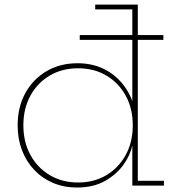

<svg xmlns="http://www.w3.org/2000/svg" viewBox="-20 -810 764 838"><path d="M328 -636V-657H693V-636ZM557.5 0V-212L559.5 -234V-286L557.5 -322V-769H395.5V-790H581.5V-21H695.5V0ZM318.5 -534Q392 -534 448.8 -500.8Q505.5 -467.5 539 -408.8Q572.5 -350 575.5 -273L559.5 -263Q559.5 -335.5 529.2 -391.5Q499 -447.5 445 -479.8Q391 -512 320.5 -512Q250.5 -512 196.5 -479.8Q142.5 -447.5 112.2 -391.5Q82 -335.5 82 -263Q82 -190.5 112.5 -134.2Q143 -78 197 -45.8Q251 -13.5 320.5 -13.5Q391 -13.5 444.8 -45.8Q498.5 -78 529 -134.2Q559.5 -190.5 559.5 -263L562.5 -173H556.5Q549 -133.5 519 -91.2Q489 -49 438.2 -20.2Q387.5 8.5 316 8.5Q259.5 8.5 212 -11.5Q164.5 -31.5 129.8 -68Q95 -104.5 76 -154.2Q57 -204 57 -263Q57 -342 90.2 -403Q123.5 -464 182.5 -499Q241.5 -534 318.5 -534Z"/></svg>

Font: Hepta Slab ExtraLight
Style: Regular
Weight: 200
Designer: Michael LaGattuta
Foundry: Michael LaGattuta
Version: Version 1.100